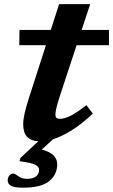

<svg xmlns="http://www.w3.org/2000/svg" viewBox="-20 -658 537 911"><path d="M89 232.5Q48.5 232.5 32.5 223.8Q16.5 215 16.5 197.5Q16.5 184 24.5 174.8Q32.5 165.5 44 165.5Q51 165.5 66.8 178Q82.5 190.5 108 190.5Q137 190.5 151.2 178.8Q165.5 167 165.5 147.5Q165.5 133 146.8 123.5Q128 114 72.5 107L77 91.5L162 12Q90 9 90 -68.5Q90 -89.5 96.8 -120.2Q103.5 -151 119 -198.5L198 -443.5H71.5L72.5 -516H221L260.5 -638.5H408L367.5 -516H497V-443.5H343.5L268 -214.5Q253.5 -170.5 248.2 -148.2Q243 -126 243 -116Q243 -102.5 248.5 -98.2Q254 -94 265 -94Q281.5 -94 309 -105.8Q336.5 -117.5 390 -159L420.5 -119Q362 -64.5 315.2 -36.5Q268.5 -8.5 232 2.5L178 51.5Q219.5 63 235.5 80.8Q251.5 98.5 251.5 121.5Q251.5 169.5 214 201Q176.5 232.5 89 232.5Z"/></svg>

Font: Newsreader 6pt SemiBold
Style: Italic
Weight: 600
Italic angle: -17°
Designer: Hugues Gentile
Foundry: Production Type
Version: Version 1.003; ttfautohint (v1.8.3)